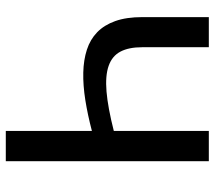

<svg xmlns="http://www.w3.org/2000/svg" viewBox="-60 -698 758 679"><g transform="rotate(-90 319.5 -359.0)"><path d="M195.5 -413.5Q252.5 -428.5 304.8 -436.8Q357 -445 401.8 -444Q446.5 -443 482.8 -431.2Q519 -419.5 544.5 -394.8Q570 -370 584 -330.8Q598 -291.5 598 -235V0H491.5V-235.5Q491.5 -283 476 -312.5Q460.5 -342 425.8 -354.2Q391 -366.5 334.5 -361.8Q278 -357 195.5 -336V0H88.5V-718H195.5Z"/></g></svg>

Font: Lato 2
Style: Regular
Weight: 500
Designer: Lukasz Dziedzic with Adam Twardoch and Botio Nikoltchev
Foundry: tyPoland Lukasz Dziedzic
Version: Version 2.015; 2015-08-06; http://www.latofonts.com/